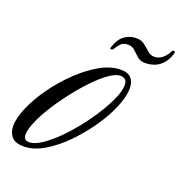

<svg xmlns="http://www.w3.org/2000/svg" viewBox="-106 -534 593 621"><g transform="rotate(20 190.0 -223.5)"><path d="M39 5Q10 5 -2.5 -9.5Q-15 -24 -15 -46Q-15 -74 1.5 -112Q18 -150 46 -189Q74 -228 109 -261.5Q144 -295 180.5 -315.5Q217 -336 251 -336Q276 -336 287 -323Q298 -310 298 -289Q298 -261 282 -222.5Q266 -184 238.5 -144.5Q211 -105 177.5 -71Q144 -37 108 -16Q72 5 39 5ZM51 -14Q72 -14 101.5 -35.5Q131 -57 162 -91Q193 -125 219.5 -163.5Q246 -202 262.5 -236.5Q279 -271 279 -293Q279 -317 256 -317Q237 -317 208.5 -294.5Q180 -272 149.5 -237Q119 -202 92 -163Q65 -124 48.5 -89Q32 -54 32 -34Q32 -14 51 -14ZM315 -383Q299 -383 288.5 -392.5Q278 -402 268.5 -411Q259 -420 245 -420Q229 -420 221.5 -412.5Q214 -405 205 -391Q203 -387 198 -387Q193 -387 195 -393Q205 -424 223 -436.5Q241 -449 263 -449Q280 -449 291.5 -440Q303 -431 313.5 -421.5Q324 -412 337 -412Q351 -412 363.5 -421.5Q376 -431 383 -446Q386 -452 390 -452Q397 -452 394 -442Q374 -383 315 -383Z"/></g></svg>

Font: Luxurious Script
Style: Regular
Weight: 400
Designer: Robert E. Leuschke
Foundry: Robert E. Leuschke
Version: Version 1.010; ttfautohint (v1.8.3)